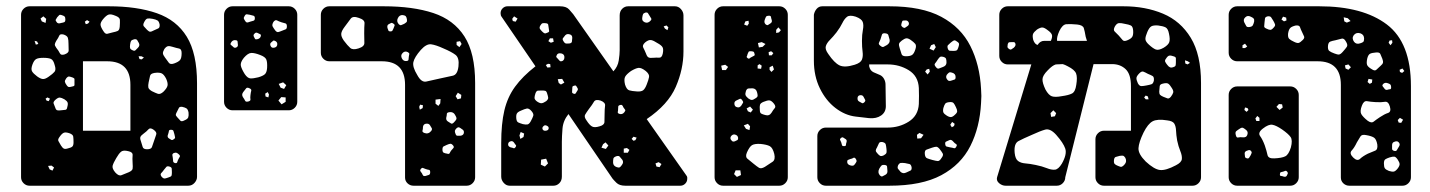

<svg xmlns="http://www.w3.org/2000/svg" viewBox="-20 -591 4551 611"><path d="M74 0Q63 0 55 -8Q47 -16 47 -27V-544Q47 -555 55 -563Q63 -571 74 -571H326Q416 -571 479 -549Q542 -527 574.5 -474Q607 -421 607 -326V-28Q607 -18 599 -9Q591 0 579 0ZM347 -541Q333 -547 325.5 -544.5Q318 -542 308 -530Q299 -519 300 -511.5Q301 -504 309 -492Q315 -482 321.5 -483.5Q328 -485 339 -488Q349 -490 354.5 -492.5Q360 -495 361 -506Q362 -520 361.5 -528Q361 -536 347 -541ZM176 -543Q170 -545 168 -542.5Q166 -540 162 -536Q159 -531 157.5 -528.5Q156 -526 160 -521Q164 -514 175 -518Q181 -519 184.5 -520.5Q188 -522 188 -529Q188 -536 185.5 -538.5Q183 -541 176 -543ZM127 -531 118 -539 109 -532 113 -523 125 -518ZM466 -531Q455 -533 449.5 -532Q444 -531 439 -521Q434 -512 437.5 -507.5Q441 -503 448 -496Q454 -490 458 -490Q462 -490 469 -494Q478 -498 483.5 -500.5Q489 -503 488 -513Q486 -523 481 -526Q476 -529 466 -531ZM257 -527 250 -522 253 -514 260 -516 265 -522ZM198 -452Q198 -464 196 -470.5Q194 -477 183 -481Q171 -484 168.5 -477.5Q166 -471 159 -461Q155 -454 154.5 -450Q154 -446 159 -439Q167 -429 170.5 -421.5Q174 -414 186 -418Q199 -423 198.5 -430.5Q198 -438 198 -452ZM422 -454Q419 -460 416.5 -463.5Q414 -467 407 -466Q399 -464 397 -460.5Q395 -457 394 -449Q393 -442 394 -438Q395 -434 402 -431Q408 -428 411 -431Q414 -434 419 -439Q426 -446 422 -454ZM98 -459 90 -461 94 -449 102 -451ZM529 -442Q520 -445 514.5 -444Q509 -443 503 -435Q498 -426 498.5 -421Q499 -416 505 -408Q513 -397 517.5 -391Q522 -385 534 -389Q548 -394 553 -400Q558 -406 558 -422Q558 -435 550 -436.5Q542 -438 529 -442ZM430 -412H421L424 -403L431 -402L438 -408ZM154 -384Q150 -400 142 -403.5Q134 -407 118 -407Q102 -407 95 -403Q88 -399 83 -385Q78 -371 82 -364Q86 -357 98 -348Q109 -340 116.5 -339.5Q124 -339 135 -347Q148 -356 153.5 -362.5Q159 -369 154 -384ZM244 -175H395V-321Q395 -396 321 -396H244ZM509 -340Q502 -354 494.5 -357.5Q487 -361 472 -359Q459 -357 457.5 -349.5Q456 -342 453 -329Q451 -319 452 -313Q453 -307 463 -301Q475 -295 482.5 -292.5Q490 -290 500 -299Q511 -310 513 -318Q515 -326 509 -340ZM212 -344Q204 -347 200 -347.5Q196 -348 191 -342Q186 -335 186.5 -331Q187 -327 192 -320Q196 -314 200 -314Q204 -314 211 -316Q217 -317 217 -320.5Q217 -324 217 -330Q217 -336 217 -339Q217 -342 212 -344ZM139 -277 131 -281 125 -277 128 -271 135 -269ZM185 -275Q176 -280 170.5 -280.5Q165 -281 157 -274Q149 -267 150.5 -262Q152 -257 156 -248Q158 -241 162.5 -240Q167 -239 174 -240Q183 -241 188 -241.5Q193 -242 194 -250Q197 -260 195 -265Q193 -270 185 -275ZM580 -233Q578 -243 573.5 -246Q569 -249 560 -251Q552 -252 549.5 -248Q547 -244 544 -237Q540 -230 539.5 -226.5Q539 -223 544 -218Q550 -211 554 -207Q558 -203 567 -208Q577 -212 579 -217.5Q581 -223 580 -233ZM469 -178Q458 -186 452.5 -179.5Q447 -173 436 -165Q429 -160 427 -155.5Q425 -151 428 -143Q432 -131 434 -123.5Q436 -116 448 -116Q461 -116 463.5 -123Q466 -130 470 -142Q474 -155 477 -162.5Q480 -170 469 -178ZM535 -164Q533 -170 532 -174Q531 -178 524 -178Q518 -178 517.5 -174Q517 -170 515 -164Q511 -155 517 -151Q522 -148 525 -146Q528 -144 533 -148Q538 -151 537 -154.5Q536 -158 535 -164ZM201 -167Q189 -171 183 -168.5Q177 -166 170 -156Q163 -147 166 -142Q169 -137 174 -128Q179 -120 183.5 -118Q188 -116 197 -119Q206 -121 210 -124.5Q214 -128 214 -138Q214 -150 213 -156.5Q212 -163 201 -167ZM388 -110Q372 -114 365 -108Q358 -102 350 -88Q341 -73 338.5 -64Q336 -55 347 -42Q358 -30 366.5 -33.5Q375 -37 390 -43Q401 -48 402 -54Q403 -60 402 -72Q401 -87 402 -97Q403 -107 388 -110ZM550 -99Q546 -103 542.5 -104.5Q539 -106 533 -104Q528 -101 528.5 -97.5Q529 -94 530 -88Q531 -82 531 -78Q531 -74 537 -72Q543 -71 544 -75Q545 -79 548 -85Q550 -89 552 -92Q554 -95 550 -99ZM152 -58 144 -64 133 -63 138 -52 147 -48ZM527 -43Q527 -50 526.5 -54.5Q526 -59 519 -61Q512 -63 509.5 -60Q507 -57 502 -51Q497 -44 493 -40Q489 -36 494 -29Q500 -22 505 -23Q510 -24 518 -27Q525 -29 526 -32.5Q527 -36 527 -43Z M720 -240Q709 -240 701 -248Q693 -256 693 -267V-544Q693 -555 701 -563Q709 -571 720 -571H899Q910 -571 918 -563Q926 -555 926 -544V-267Q926 -256 918 -248Q910 -240 899 -240ZM775 -544Q769 -545 765.5 -545.5Q762 -546 759 -541Q755 -535 756 -532Q757 -529 761 -523Q764 -519 767.5 -519.5Q771 -520 776 -522Q782 -524 786.5 -525Q791 -526 791 -533Q791 -540 786.5 -541Q782 -542 775 -544ZM893 -507Q893 -515 888.5 -516.5Q884 -518 876 -520Q867 -523 861.5 -526Q856 -529 850 -521Q845 -512 847.5 -507Q850 -502 856 -494Q861 -488 865.5 -489Q870 -490 877 -493Q884 -496 888.5 -497.5Q893 -499 893 -507ZM800 -486Q794 -489 790 -484Q785 -480 788 -474Q790 -470 791.5 -467.5Q793 -465 798 -466Q808 -468 810 -476Q811 -481 808 -482Q805 -483 800 -486ZM737 -449Q736 -455 736 -458.5Q736 -462 731 -463Q720 -465 715 -455Q712 -450 715 -448Q718 -446 722 -442Q726 -437 732 -440Q738 -443 737 -449ZM857 -460Q852 -463 849.5 -461.5Q847 -460 843 -456Q838 -452 841 -445Q844 -438 851 -439Q860 -440 862 -447Q864 -456 857 -460ZM808 -416Q790 -423 779.5 -422.5Q769 -422 756 -407Q744 -392 746.5 -381.5Q749 -371 759 -355Q768 -342 777 -341.5Q786 -341 802 -345Q816 -349 822.5 -354.5Q829 -360 830 -375Q831 -393 827.5 -401.5Q824 -410 808 -416ZM881 -329 867 -324 873 -312 884 -308 891 -320ZM774 -310Q766 -314 763 -309.5Q760 -305 754 -298Q748 -290 753 -282Q758 -275 760 -270.5Q762 -266 770 -268Q778 -270 777 -275Q776 -280 777 -288Q778 -297 779.5 -302Q781 -307 774 -310ZM836 -290 832 -298 824 -293 825 -284 834 -281ZM889 -281 875 -282 866 -271 876 -259 889 -267Z M1296 0Q1285 0 1277 -7.5Q1269 -15 1269 -26V-321Q1269 -396 1195 -396H1028Q1017 -396 1009 -404Q1001 -412 1001 -423V-544Q1001 -555 1009 -563Q1017 -571 1028 -571H1201Q1294 -571 1359 -549.5Q1424 -528 1458 -475Q1492 -422 1492 -327V-27Q1492 -16 1484 -8Q1476 0 1465 0ZM1262 -543Q1251 -544 1246 -533Q1241 -523 1249 -514Q1253 -510 1256.5 -511Q1260 -512 1266 -515Q1271 -518 1273.5 -520.5Q1276 -523 1275 -529Q1274 -536 1271.5 -539Q1269 -542 1262 -543ZM1139 -485Q1139 -505 1140 -516.5Q1141 -528 1122 -534Q1103 -541 1096 -531.5Q1089 -522 1077 -506Q1067 -493 1066 -484Q1065 -475 1074 -462Q1086 -446 1094.5 -438.5Q1103 -431 1121 -437Q1140 -443 1139.5 -454.5Q1139 -466 1139 -485ZM1233 -515Q1228 -519 1225 -518Q1222 -517 1217 -514Q1211 -511 1213 -502Q1215 -497 1216 -494Q1217 -491 1222 -491Q1227 -491 1228.5 -493Q1230 -495 1232 -500Q1234 -506 1235.5 -509Q1237 -512 1233 -515ZM1444 -460 1433 -458V-448L1442 -441L1449 -451ZM1391 -437Q1367 -448 1352 -450Q1337 -452 1319 -432Q1299 -409 1295.5 -393.5Q1292 -378 1308 -352Q1321 -328 1336.5 -331.5Q1352 -335 1379 -341Q1405 -347 1420.5 -350Q1436 -353 1439 -380Q1442 -407 1429.5 -416.5Q1417 -426 1391 -437ZM1278 -425Q1268 -430 1261 -422Q1254 -415 1259 -405Q1264 -395 1275 -397Q1280 -398 1280 -401.5Q1280 -405 1281 -411Q1282 -416 1282.5 -419Q1283 -422 1278 -425ZM1448 -289 1437 -296 1430 -285 1436 -275 1447 -278ZM1382 -276 1366 -274V-261L1375 -254L1381 -262ZM1326 -256 1317 -258 1314 -251 1316 -242 1325 -247ZM1430 -222Q1424 -236 1410 -234Q1402 -233 1402 -228.5Q1402 -224 1400 -216Q1399 -208 1406 -204Q1412 -200 1415.5 -198Q1419 -196 1424 -201Q1430 -207 1432 -211Q1434 -215 1430 -222ZM1348 -193Q1344 -199 1334 -197Q1327 -195 1326 -187Q1326 -180 1324.5 -175.5Q1323 -171 1330 -168Q1343 -163 1352 -174Q1356 -179 1354 -183Q1352 -187 1348 -193ZM1450 -180Q1445 -184 1441.5 -185.5Q1438 -187 1433 -183Q1428 -178 1427.5 -174.5Q1427 -171 1430 -164Q1432 -159 1435.5 -159Q1439 -159 1445 -159Q1454 -160 1456 -167Q1458 -176 1450 -180ZM1422 -128Q1417 -134 1413 -133.5Q1409 -133 1402 -130Q1395 -127 1391.5 -125Q1388 -123 1388 -115Q1388 -107 1392 -105Q1396 -103 1403 -102Q1409 -100 1410.5 -103Q1412 -106 1415 -111Q1419 -116 1422.5 -119.5Q1426 -123 1422 -128ZM1335 -53Q1329 -55 1326 -56.5Q1323 -58 1319 -53Q1316 -49 1318 -46Q1320 -43 1323 -39Q1325 -34 1327 -32Q1329 -30 1334 -31Q1341 -33 1345 -34.5Q1349 -36 1349 -43Q1349 -50 1345 -50.5Q1341 -51 1335 -53Z M1602 0Q1591 0 1583 -9Q1575 -18 1575 -29V-136Q1575 -197 1585 -239.5Q1595 -282 1619 -315Q1643 -348 1684 -380L1576 -538Q1573 -542 1573 -549Q1573 -558 1579.5 -564.5Q1586 -571 1595 -571H1762Q1782 -571 1791 -561Q1800 -551 1804 -546L1932 -364Q1946 -379 1949 -398.5Q1952 -418 1952 -431V-542Q1952 -555 1960 -563Q1968 -571 1979 -571H2128Q2139 -571 2147 -562Q2155 -553 2155 -542V-427Q2155 -371 2130.5 -314.5Q2106 -258 2038 -212L2164 -33Q2167 -29 2167 -26.5Q2167 -24 2167 -22Q2167 -13 2160.5 -6.5Q2154 0 2145 0H1970Q1951 0 1941.5 -9.5Q1932 -19 1929 -23L1789 -228Q1772 -207 1770 -181.5Q1768 -156 1768 -140V-29Q1768 -16 1760 -8Q1752 0 1741 0ZM2047 -541Q2044 -546 2042 -549Q2040 -552 2034 -551Q2028 -549 2026.5 -546Q2025 -543 2024 -536Q2023 -530 2024.5 -526.5Q2026 -523 2032 -520Q2042 -516 2050 -525Q2054 -529 2052.5 -532Q2051 -535 2047 -541ZM1627 -532 1616 -539 1610 -531 1612 -524 1621 -522ZM1718 -517Q1710 -518 1706.5 -517Q1703 -516 1699 -509Q1696 -503 1698 -499.5Q1700 -496 1705 -491Q1710 -486 1713 -485Q1716 -484 1722 -487Q1728 -489 1727.5 -492.5Q1727 -496 1726 -503Q1725 -509 1724.5 -512.5Q1724 -516 1718 -517ZM2107 -504 2101 -510 2092 -507 2096 -500 2104 -495ZM1795 -481Q1785 -485 1779 -479Q1774 -473 1771.5 -469.5Q1769 -466 1773 -460Q1777 -453 1781.5 -452.5Q1786 -452 1794 -453Q1800 -455 1800 -459Q1800 -463 1801 -469Q1802 -478 1795 -481ZM1740 -469H1730L1725 -460L1733 -455L1742 -458ZM2072 -454Q2060 -462 2052 -463.5Q2044 -465 2033 -456Q2023 -447 2027 -439.5Q2031 -432 2036 -420Q2039 -411 2043.5 -408.5Q2048 -406 2057 -407Q2070 -408 2078 -407.5Q2086 -407 2089 -420Q2092 -434 2088.5 -440.5Q2085 -447 2072 -454ZM1766 -421Q1755 -423 1752 -416Q1749 -411 1751 -408.5Q1753 -406 1757 -402Q1760 -398 1762.5 -396.5Q1765 -395 1770 -397Q1777 -401 1776 -411Q1775 -419 1766 -421ZM1731 -387 1724 -388 1717 -384 1722 -376 1732 -377ZM2035 -365Q2021 -376 2012 -375Q2003 -374 1988 -365Q1974 -355 1969.5 -347Q1965 -339 1969 -322Q1974 -306 1982.5 -303.5Q1991 -301 2007 -300Q2021 -299 2027 -304Q2033 -309 2038 -322Q2044 -337 2045.5 -346Q2047 -355 2035 -365ZM1769 -340 1755 -339 1758 -327 1765 -322 1776 -328ZM1817 -312Q1815 -316 1813 -318Q1811 -320 1806 -318Q1802 -317 1801.5 -314.5Q1801 -312 1801 -307Q1801 -302 1800.5 -298.5Q1800 -295 1805 -293Q1810 -291 1812 -294Q1814 -297 1817 -302Q1821 -307 1817 -312ZM1721 -294Q1719 -301 1715 -302Q1711 -303 1704 -303Q1696 -303 1691.5 -302.5Q1687 -302 1684 -294Q1681 -285 1681 -279.5Q1681 -274 1689 -268Q1698 -262 1703.5 -262.5Q1709 -263 1718 -269Q1725 -275 1724.5 -280Q1724 -285 1721 -294ZM1891 -271Q1875 -276 1870 -267Q1865 -258 1854 -244Q1846 -233 1842 -226Q1838 -219 1847 -207Q1856 -193 1864 -188.5Q1872 -184 1888 -189Q1903 -193 1903.5 -202.5Q1904 -212 1904 -228Q1904 -244 1905.5 -254.5Q1907 -265 1891 -271ZM1964 -249Q1962 -254 1960 -256Q1958 -258 1953 -257Q1948 -255 1947.5 -252.5Q1947 -250 1947 -245Q1947 -239 1946 -235Q1945 -231 1950 -229Q1960 -225 1967 -234Q1971 -239 1969.5 -241.5Q1968 -244 1964 -249ZM1671 -238Q1663 -247 1656 -245.5Q1649 -244 1638 -239Q1628 -235 1625 -230Q1622 -225 1623 -214Q1624 -204 1629 -201.5Q1634 -199 1644 -196Q1653 -194 1658.5 -195Q1664 -196 1669 -205Q1675 -216 1677 -222.5Q1679 -229 1671 -238ZM1720 -191Q1714 -194 1710 -190Q1704 -185 1707 -179Q1710 -174 1717 -175Q1725 -176 1726 -182Q1727 -188 1720 -191ZM1648 -166 1637 -171 1633 -160 1636 -149 1646 -155ZM2006 -153 1996 -156 1990 -149 1996 -143 2002 -145ZM1616 -137Q1611 -144 1604 -141Q1597 -139 1597 -131Q1597 -125 1605 -122Q1611 -121 1614 -119.5Q1617 -118 1620 -122Q1624 -127 1621.5 -129.5Q1619 -132 1616 -137ZM1916 -128 1907 -138 1899 -132 1894 -121 1908 -117ZM1975 -120 1965 -118V-105H1978L1983 -114ZM1960 -83Q1955 -89 1952 -92.5Q1949 -96 1942 -94Q1933 -91 1932 -86.5Q1931 -82 1931 -74Q1931 -63 1943 -59Q1949 -57 1952 -58.5Q1955 -60 1959 -66Q1966 -75 1960 -83ZM1718 -86 1702 -83 1701 -67 1714 -61 1724 -71ZM2085 -69 2076 -75 2066 -71 2069 -61 2079 -59Z M2281 0Q2270 0 2262 -8Q2254 -16 2254 -27V-544Q2254 -555 2262 -563Q2270 -571 2281 -571H2460Q2471 -571 2479 -563Q2487 -555 2487 -544V-27Q2487 -16 2479 -8Q2471 0 2460 0ZM2427 -541Q2420 -541 2418 -538Q2416 -535 2414 -529Q2410 -519 2417 -513Q2421 -510 2424 -511.5Q2427 -513 2431 -516Q2438 -520 2436 -527Q2434 -533 2433.5 -537Q2433 -541 2427 -541ZM2362 -525 2352 -523 2348 -513 2358 -509 2363 -516ZM2457 -504 2450 -496V-486L2459 -488L2465 -495ZM2404 -457 2392 -454 2395 -440 2407 -442 2416 -451ZM2367 -428Q2363 -428 2362 -425.5Q2361 -423 2359 -419Q2358 -414 2356.5 -411.5Q2355 -409 2359 -406Q2363 -403 2365 -405Q2367 -407 2371 -409Q2376 -412 2379.5 -413.5Q2383 -415 2381 -420Q2380 -426 2376.5 -427Q2373 -428 2367 -428ZM2441 -422 2434 -428 2426 -425 2427 -415H2436ZM2404 -382 2397 -387 2391 -383V-373L2402 -372ZM2297 -378 2288 -385 2275 -382 2278 -368H2290ZM2439 -382 2429 -377V-369L2435 -362L2443 -370ZM2389 -298Q2386 -309 2375 -310Q2367 -310 2362 -309.5Q2357 -309 2354 -302Q2351 -293 2352.5 -288.5Q2354 -284 2361 -278Q2368 -273 2372.5 -273Q2377 -273 2384 -278Q2391 -282 2391 -286.5Q2391 -291 2389 -298ZM2342 -272Q2338 -278 2334.5 -276.5Q2331 -275 2325 -272Q2317 -269 2317 -262Q2317 -252 2325 -250Q2333 -247 2339 -255Q2343 -261 2344.5 -264Q2346 -267 2342 -272ZM2443 -261Q2435 -271 2428.5 -271.5Q2422 -272 2410 -267Q2400 -263 2398.5 -257.5Q2397 -252 2398 -241Q2398 -232 2402.5 -229.5Q2407 -227 2415 -225Q2428 -221 2435 -232Q2441 -242 2445.5 -247Q2450 -252 2443 -261ZM2367 -252 2356 -246 2360 -237 2369 -233 2376 -242ZM2360 -197 2347 -192 2354 -181 2365 -177 2367 -189ZM2318 -163Q2311 -164 2306 -157Q2302 -150 2308 -144Q2312 -138 2320 -142Q2325 -144 2327 -145.5Q2329 -147 2329 -152Q2328 -161 2318 -163ZM2444 -101Q2439 -121 2429.5 -126Q2420 -131 2400 -133Q2381 -134 2373 -129Q2365 -124 2357 -106Q2351 -92 2358.5 -86Q2366 -80 2378 -70Q2389 -61 2395.5 -57Q2402 -53 2414 -60Q2430 -70 2439 -76.5Q2448 -83 2444 -101ZM2336 -49H2321L2316 -37L2325 -28L2338 -34Z M2746 -386V-380Q2749 -366 2760 -361L2781 -352Q2789 -348 2793.5 -339.5Q2798 -331 2798 -322L2799 -253Q2799 -234 2784 -223.5Q2769 -213 2746 -215L2703 -220Q2669 -224 2638.5 -247.5Q2608 -271 2589 -310Q2570 -349 2570 -398V-544Q2572 -555 2579 -563Q2586 -571 2597 -571H2810Q2913 -571 2975.5 -537.5Q3038 -504 3068 -444.5Q3098 -385 3102 -308Q3103 -293 3103 -285.5Q3103 -278 3102 -263Q3098 -186 3068 -126.5Q3038 -67 2975.5 -33.5Q2913 0 2810 0H2608Q2597 0 2589 -8Q2581 -16 2581 -27V-158Q2581 -169 2589 -177Q2597 -185 2608 -185H2805Q2842 -185 2872 -204Q2902 -223 2904 -260Q2905 -286 2904 -311Q2902 -349 2872 -367.5Q2842 -386 2805 -386ZM2703 -538Q2684 -544 2675.5 -537.5Q2667 -531 2660.5 -517.5Q2654 -504 2642 -488Q2631 -474 2621 -464Q2611 -454 2608 -444Q2605 -434 2616 -419Q2635 -391 2651.5 -383Q2668 -375 2700 -385Q2719 -391 2723 -401.5Q2727 -412 2725 -426.5Q2723 -441 2723 -461Q2723 -481 2726 -496Q2729 -511 2725.5 -521Q2722 -531 2703 -538ZM2872 -519Q2869 -526 2862 -526Q2857 -526 2854 -525.5Q2851 -525 2850 -520Q2848 -514 2848 -511Q2848 -508 2853 -504Q2858 -501 2860.5 -503Q2863 -505 2868 -508Q2874 -512 2872 -519ZM2797 -485Q2788 -486 2786.5 -480.5Q2785 -475 2782 -466Q2779 -459 2777 -454.5Q2775 -450 2782 -445Q2788 -440 2792 -442Q2796 -444 2803 -448Q2813 -455 2811 -465Q2808 -474 2807 -479Q2806 -484 2797 -485ZM2878 -464Q2869 -470 2863.5 -469Q2858 -468 2850 -462Q2842 -456 2841 -451.5Q2840 -447 2843 -438Q2847 -426 2849 -419Q2851 -412 2863 -412Q2877 -412 2883 -416.5Q2889 -421 2893 -434Q2897 -446 2892.5 -451.5Q2888 -457 2878 -464ZM3025 -459Q3019 -464 3015 -462Q3011 -460 3005 -455Q2999 -450 2996.5 -447Q2994 -444 2996 -437Q2998 -430 3002.5 -429.5Q3007 -429 3014 -429Q3021 -429 3024 -430.5Q3027 -432 3029 -438Q3032 -446 3032 -450.5Q3032 -455 3025 -459ZM2953 -451 2943 -447 2938 -436 2951 -430 2958 -441ZM2992 -392Q2992 -400 2990.5 -404Q2989 -408 2982 -410Q2974 -412 2971 -409.5Q2968 -407 2964 -401Q2959 -393 2955.5 -389Q2952 -385 2958 -378Q2963 -371 2968 -373Q2973 -375 2981 -378Q2992 -382 2992 -392ZM2937 -372 2929 -370 2924 -363 2932 -354 2939 -363ZM3009 -360Q3003 -362 3000 -360Q2997 -358 2993 -353Q2988 -345 2995 -337Q2999 -331 3009 -335Q3015 -337 3018 -338Q3021 -339 3021 -346Q3021 -357 3009 -360ZM2728 -283Q2725 -289 2717 -288Q2710 -287 2709 -280Q2708 -271 2714 -268Q2720 -265 2723 -263Q2726 -261 2731 -266Q2735 -270 2733 -273.5Q2731 -277 2728 -283ZM3022 -250Q3018 -259 3014.5 -263Q3011 -267 3001 -266Q2991 -265 2988 -261Q2985 -257 2982 -247Q2980 -237 2982.5 -232.5Q2985 -228 2993 -223Q3001 -218 3006.5 -218.5Q3012 -219 3019 -226Q3026 -232 3026 -237Q3026 -242 3022 -250ZM3018 -197 3010 -203 3004 -194 3009 -186 3016 -190ZM2919 -162 2906 -168 2898 -162 2899 -150 2911 -151ZM2670 -149Q2666 -152 2663 -153.5Q2660 -155 2656 -152Q2652 -148 2653.5 -145.5Q2655 -143 2657 -138Q2659 -132 2659.5 -129Q2660 -126 2666 -126Q2672 -126 2672 -129.5Q2672 -133 2674 -139Q2676 -146 2670 -149ZM3013 -141Q3007 -148 3001 -145Q2995 -142 2991 -140.5Q2987 -139 2988 -132Q2989 -125 2993 -124.5Q2997 -124 3004 -122Q3011 -121 3015.5 -119.5Q3020 -118 3023 -124Q3027 -130 3022.5 -132.5Q3018 -135 3013 -141ZM2788 -139Q2779 -140 2777 -135Q2775 -130 2771 -122Q2767 -116 2767 -112Q2767 -108 2772 -103Q2777 -97 2781 -95Q2785 -93 2793 -97Q2800 -101 2801 -105Q2802 -109 2801 -117Q2800 -127 2798.5 -132Q2797 -137 2788 -139ZM2970 -117Q2964 -124 2959.5 -124Q2955 -124 2946 -121Q2936 -117 2929 -115Q2922 -113 2923 -101Q2924 -90 2930 -87.5Q2936 -85 2947 -82Q2958 -79 2964 -78.5Q2970 -78 2976 -88Q2983 -97 2980 -102.5Q2977 -108 2970 -117ZM2703 -86Q2699 -91 2695.5 -88.5Q2692 -86 2686 -85Q2681 -83 2678.5 -82Q2676 -81 2676 -76Q2676 -68 2685 -65Q2696 -61 2700 -68Q2704 -73 2705.5 -76.5Q2707 -80 2703 -86ZM2881 -59Q2879 -68 2874 -69Q2869 -70 2860 -72Q2851 -73 2846.5 -72.5Q2842 -72 2838 -65Q2835 -57 2838 -53.5Q2841 -50 2846 -44Q2854 -37 2864 -42Q2872 -46 2877 -48Q2882 -50 2881 -59ZM2796 -66Q2788 -67 2785 -64Q2782 -61 2778 -54Q2772 -42 2780 -33Q2785 -28 2788.5 -30Q2792 -32 2798 -35Q2805 -39 2804 -48Q2803 -55 2803 -60Q2803 -65 2796 -66Z M3180 0Q3169 0 3159.5 -8Q3150 -16 3153 -27L3262 -386H3187Q3176 -386 3168 -394Q3160 -402 3160 -413V-544Q3160 -555 3168 -563Q3176 -571 3187 -571H3555Q3625 -571 3681 -547.5Q3737 -524 3769.5 -470.5Q3802 -417 3802 -327V-27Q3802 -16 3794 -8Q3786 0 3775 0H3493Q3482 0 3474 -8Q3466 -16 3466 -27V-148Q3466 -159 3474 -167Q3482 -175 3493 -175H3579V-317Q3579 -355 3562 -371Q3545 -387 3519 -387H3460L3370 -27Q3370 -16 3362 -8Q3354 0 3343 0ZM3586 -494Q3585 -507 3578.5 -510Q3572 -513 3560 -515Q3548 -518 3541 -517.5Q3534 -517 3528 -507Q3522 -496 3527 -491Q3532 -486 3540 -478Q3548 -469 3552.5 -463.5Q3557 -458 3568 -463Q3580 -468 3583.5 -474.5Q3587 -481 3586 -494ZM3435 -474Q3432 -492 3429 -501.5Q3426 -511 3408 -513Q3386 -515 3373.5 -514Q3361 -513 3351 -492Q3342 -472 3344 -461H3439Q3437 -468 3435 -474ZM3700 -484Q3697 -500 3689 -504Q3681 -508 3665 -510Q3650 -511 3643.5 -507Q3637 -503 3631 -489Q3625 -475 3625 -467Q3625 -459 3636 -449Q3649 -437 3658 -433.5Q3667 -430 3683 -439Q3698 -448 3701 -457Q3704 -466 3700 -484ZM3314 -495Q3304 -503 3297.5 -503.5Q3291 -504 3280 -497Q3270 -489 3267.5 -483Q3265 -477 3268 -464Q3273 -450 3282 -448Q3290 -461 3303 -461H3324L3325 -463Q3330 -475 3327 -481.5Q3324 -488 3314 -495ZM3211 -453Q3209 -457 3206.5 -457Q3204 -457 3199 -457Q3194 -457 3191.5 -456.5Q3189 -456 3187 -451Q3186 -445 3186 -442Q3186 -439 3191 -435Q3196 -432 3198.5 -434Q3201 -436 3206 -439Q3214 -446 3211 -453ZM3722 -393Q3722 -401 3722 -405.5Q3722 -410 3714 -412Q3706 -415 3701 -414Q3696 -413 3691 -405Q3686 -399 3688 -394.5Q3690 -390 3695 -384Q3703 -373 3713 -377Q3720 -379 3721 -382.5Q3722 -386 3722 -393ZM3760 -396 3751 -399 3752 -389 3759 -386 3767 -391ZM3378 -380Q3369 -385 3362 -387L3340 -386Q3329 -383 3314 -367Q3298 -351 3297.5 -339Q3297 -327 3307 -306Q3317 -288 3327.5 -284.5Q3338 -281 3359 -285Q3381 -288 3391.5 -293.5Q3402 -299 3405 -321Q3409 -345 3404.5 -357Q3400 -369 3378 -380ZM3633 -356Q3624 -361 3618.5 -363Q3613 -365 3606 -358Q3597 -349 3596.5 -343Q3596 -337 3601 -326Q3606 -317 3612 -317Q3618 -317 3628 -319Q3639 -321 3644.5 -323Q3650 -325 3652 -335Q3653 -346 3648 -349Q3643 -352 3633 -356ZM3709 -311Q3703 -321 3698 -324.5Q3693 -328 3681 -325Q3671 -323 3670.5 -316.5Q3670 -310 3669 -299Q3669 -292 3672 -289Q3675 -286 3682 -283Q3690 -280 3695 -278Q3700 -276 3706 -283Q3712 -291 3713.5 -296.5Q3715 -302 3709 -311ZM3633 -284 3626 -287 3621 -281 3626 -275H3635ZM3341 -231 3332 -240 3323 -231 3325 -219 3337 -221ZM3726 -144Q3723 -162 3722.5 -175.5Q3722 -189 3717 -197.5Q3712 -206 3694 -208Q3663 -213 3648 -205Q3633 -197 3619 -169Q3604 -138 3603 -119.5Q3602 -101 3626 -77Q3653 -52 3671.5 -50Q3690 -48 3722 -65Q3740 -74 3741 -85Q3742 -96 3736 -110.5Q3730 -125 3726 -144ZM3341 -162Q3322 -183 3306 -178.5Q3290 -174 3264 -162Q3236 -150 3221 -142Q3206 -134 3209 -104Q3211 -85 3220 -78.5Q3229 -72 3243 -71Q3257 -70 3276 -66Q3296 -62 3311 -56Q3326 -50 3337 -51Q3348 -52 3359 -70Q3376 -100 3370 -118Q3364 -136 3341 -162ZM3561 -89Q3557 -95 3553.5 -95.5Q3550 -96 3543 -95Q3535 -93 3530.5 -91.5Q3526 -90 3525 -82Q3524 -73 3527 -69.5Q3530 -66 3538 -63Q3546 -59 3550 -60.5Q3554 -62 3559 -68Q3567 -77 3561 -89Z M4274 0Q4263 0 4255 -7.5Q4247 -15 4247 -26V-321Q4247 -396 4173 -396H3917Q3906 -396 3898 -404Q3890 -412 3890 -423V-544Q3890 -555 3898 -563Q3906 -571 3917 -571H4178Q4317 -571 4393.5 -513Q4470 -455 4470 -317V-27Q4470 -16 4462 -8Q4454 0 4443 0ZM3960 -538Q3950 -543 3943 -536Q3935 -529 3940 -519Q3944 -512 3946 -508Q3948 -504 3956 -505Q3964 -506 3966.5 -510Q3969 -514 3971 -522Q3972 -529 3969.5 -532Q3967 -535 3960 -538ZM4032 -525Q4028 -532 4025 -536Q4022 -540 4014 -539Q4006 -537 4005.5 -532Q4005 -527 4004 -519Q4003 -511 4003 -507Q4003 -503 4010 -500Q4018 -496 4022.5 -496Q4027 -496 4033 -503Q4039 -509 4037.5 -513.5Q4036 -518 4032 -525ZM4073 -535 4063 -538 4058 -529 4066 -523 4074 -526ZM4269 -533 4256 -536 4258 -523 4266 -519 4278 -524ZM4124 -488Q4119 -498 4117 -504.5Q4115 -511 4104 -510Q4091 -507 4086 -502Q4081 -497 4079 -484Q4078 -472 4082.5 -467.5Q4087 -463 4098 -458Q4108 -453 4113 -454.5Q4118 -456 4126 -464Q4132 -470 4130 -475Q4128 -480 4124 -488ZM4321 -468Q4321 -481 4309 -485Q4296 -489 4288 -479Q4281 -469 4289 -458Q4296 -449 4308 -453Q4315 -455 4318 -457.5Q4321 -460 4321 -468ZM4263 -459Q4257 -470 4249.5 -468Q4242 -466 4230 -463Q4219 -461 4213 -458.5Q4207 -456 4206 -445Q4205 -433 4210 -429Q4215 -425 4226 -421Q4236 -417 4241 -417.5Q4246 -418 4253 -426Q4262 -436 4266 -442Q4270 -448 4263 -459ZM4410 -463 4402 -462 4399 -455 4405 -447 4411 -455ZM3942 -452 3934 -447V-438H3942L3949 -443ZM4379 -404Q4375 -414 4372.5 -419.5Q4370 -425 4359 -424Q4346 -423 4340 -420Q4334 -417 4331 -405Q4328 -391 4330.5 -384.5Q4333 -378 4345 -371Q4355 -364 4360 -369Q4365 -374 4374 -382Q4380 -387 4381 -391.5Q4382 -396 4379 -404ZM4271 -386 4260 -383 4262 -373 4271 -369 4279 -377ZM4443 -373 4434 -369 4435 -362 4442 -359 4449 -365ZM4347 -338 4335 -340 4332 -330 4339 -324 4346 -328ZM4397 -326Q4387 -330 4381 -323Q4378 -319 4380 -316.5Q4382 -314 4385 -310Q4389 -304 4394 -305Q4400 -307 4403.5 -307Q4407 -307 4407 -313Q4407 -319 4405 -321.5Q4403 -324 4397 -326ZM3917 0Q3906 0 3898 -8Q3890 -16 3890 -27V-289Q3890 -300 3898 -308Q3906 -316 3917 -316H4086Q4097 -316 4105 -308Q4113 -300 4113 -289V-27Q4113 -16 4105 -8Q4097 0 4086 0ZM4358 -266Q4341 -267 4330.5 -269Q4320 -271 4314 -255Q4307 -237 4312 -228Q4317 -219 4332 -207Q4344 -198 4351.5 -204Q4359 -210 4371 -218Q4386 -228 4397 -231.5Q4408 -235 4403 -252Q4398 -269 4387 -267Q4376 -265 4358 -266ZM4060 -259 4050 -260 4042 -251 4052 -241 4062 -249ZM3950 -247 3942 -249 3940 -241 3947 -235 3953 -241ZM3988 -216 3981 -222 3975 -214 3978 -206H3988ZM4445 -210 4435 -216 4428 -209 4431 -201 4439 -200ZM4060 -179Q4041 -192 4029 -194Q4017 -196 3999 -182Q3982 -169 3990 -158Q3998 -147 4005 -128Q4011 -110 4013.5 -98Q4016 -86 4035 -87Q4059 -88 4070 -93.5Q4081 -99 4088 -122Q4094 -145 4087 -155Q4080 -165 4060 -179ZM3946 -177Q3940 -182 3936 -184Q3932 -186 3926 -182Q3918 -177 3914 -173.5Q3910 -170 3913 -160Q3915 -152 3920.5 -153.5Q3926 -155 3935 -154Q3946 -153 3949 -161Q3953 -171 3946 -177ZM4328 -161Q4314 -164 4309.5 -157Q4305 -150 4298 -138Q4290 -121 4281.5 -112Q4273 -103 4286 -90Q4299 -77 4308 -85.5Q4317 -94 4333 -102Q4347 -108 4356 -111.5Q4365 -115 4363 -131Q4360 -148 4352.5 -153Q4345 -158 4328 -161ZM4432 -137Q4427 -144 4418 -140Q4410 -138 4410 -129Q4410 -122 4410 -117.5Q4410 -113 4416 -111Q4423 -109 4425 -113Q4427 -117 4431 -123Q4437 -131 4432 -137ZM3961 -111Q3957 -114 3954.5 -113.5Q3952 -113 3947 -111Q3940 -108 3941 -101Q3942 -95 3942 -92Q3942 -89 3948 -87Q3953 -86 3955 -89Q3957 -92 3960 -97Q3962 -101 3963 -104Q3964 -107 3961 -111ZM4428 -83Q4422 -92 4417 -92.5Q4412 -93 4402 -90Q4393 -87 4388.5 -84Q4384 -81 4384 -71Q4384 -60 4387 -55.5Q4390 -51 4400 -47Q4410 -44 4415.5 -45Q4421 -46 4428 -55Q4434 -63 4434 -68.5Q4434 -74 4428 -83ZM4076 -45Q4073 -48 4070.5 -47.5Q4068 -47 4064 -45Q4059 -44 4056 -43Q4053 -42 4053 -36Q4053 -31 4056.5 -31Q4060 -31 4065 -29Q4072 -27 4075 -32Q4077 -36 4078 -38.5Q4079 -41 4076 -45Z"/></svg>

Font: Rubik Moonrocks
Style: Regular
Weight: 400
Designer: Hubert and Fischer, NaN
Foundry: Hubert and Fischer, NaN
Version: Version 2.200